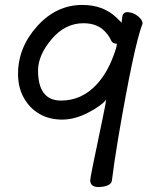

<svg xmlns="http://www.w3.org/2000/svg" viewBox="-20 -738 640 777"><path d="M227 -331Q310 -331 370 -395Q411 -439 436 -504Q453 -547 453 -561Q435 -561 429 -575.5Q423 -590 409 -606Q377 -644 318 -644Q243 -644 188.5 -579Q134 -514 134 -453Q134 -331 227 -331ZM379 19Q345 19 345 -9Q345 -20 396 -262Q410 -330 410 -337L409 -334Q389 -309 335.5 -281.5Q282 -254 232 -254Q180 -254 140.5 -276.5Q101 -299 77 -341Q53 -383 53 -439Q53 -546 130.5 -632Q208 -718 313 -718Q397 -718 450 -668Q471 -648 472 -646Q473 -652 475 -670.5Q477 -689 497 -689Q521 -687 539 -672Q557 -657 557 -643Q522 -553 458 -177Q440 -68 433 -8Q430 17 379 19Z"/></svg>

Font: linja waso lili
Style: Bold
Weight: 400
Designer: Fontworks Inc.
Version: Version 1.000;August 6, 2022;FontCreator 14.0.0.2814 64-bit